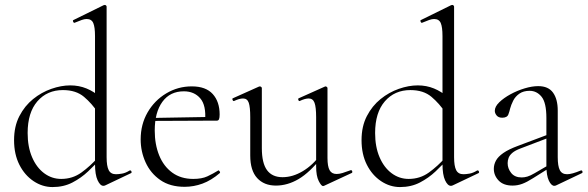

<svg xmlns="http://www.w3.org/2000/svg" viewBox="-20 -745 2381 778"><path d="M193 13Q152 13 116 -11Q80 -35 58.5 -77.5Q37 -120 37 -177Q37 -233 58.5 -274.5Q80 -316 114 -343.5Q148 -371 188 -385Q228 -399 265 -399Q300 -399 330.5 -386.5Q361 -374 387 -351L378 -287Q353 -325 320.5 -352.5Q288 -380 235 -380Q171 -380 131.5 -334.5Q92 -289 92 -206Q92 -150 110 -108Q128 -66 159 -43Q190 -20 228 -20Q274 -20 310 -46Q346 -72 378 -108L386 -101Q365 -77 337 -50.5Q309 -24 273.5 -5.5Q238 13 193 13ZM412 -718V-108Q412 -72 420.5 -55.5Q429 -39 450 -39Q460 -39 474.5 -41.5Q489 -44 505 -54Q510 -56 512.5 -50.5Q515 -45 510 -43L407 6Q403 8 399 8Q386 8 375.5 -14.5Q365 -37 365 -81V-599Q365 -635 358 -651.5Q351 -668 331 -668Q322 -668 311 -664Q300 -660 283 -653Q279 -651 276.5 -657Q274 -663 278 -664L400 -724Q402 -725 405 -725Q407 -725 409.5 -723Q412 -721 412 -718Z M728 12Q669 12 629.5 -15.5Q590 -43 570 -87Q550 -131 550 -180Q550 -241 578 -289.5Q606 -338 653.5 -366.5Q701 -395 757 -395Q814 -395 842 -364Q870 -333 870 -281Q870 -268 867.5 -262Q865 -256 858 -256H811Q816 -318 791.5 -346.5Q767 -375 725 -375Q669 -375 638 -332.5Q607 -290 607 -216Q607 -160 625 -115.5Q643 -71 678 -45.5Q713 -20 763 -20Q798 -20 820.5 -30.5Q843 -41 864 -54Q866 -56 869.5 -51.5Q873 -47 871 -44Q836 -14 800.5 -1Q765 12 728 12ZM594 -255 593 -267 821 -271V-256Z M1098 7Q1050 7 1022 -23.5Q994 -54 994 -115V-270Q994 -311 988 -328.5Q982 -346 965 -346Q950 -346 929 -336Q925 -334 922.5 -340Q920 -346 924 -347L1029 -394Q1031 -395 1033 -395Q1035 -395 1038 -393Q1041 -391 1041 -388V-145Q1041 -84 1062 -55.5Q1083 -27 1125 -27Q1166 -27 1207 -51.5Q1248 -76 1279 -119L1284 -108Q1235 -46 1190 -19.5Q1145 7 1098 7ZM1307 -388V-105Q1307 -71 1315.5 -55.5Q1324 -40 1344 -40Q1355 -40 1368 -44Q1381 -48 1400 -55Q1405 -57 1407 -51.5Q1409 -46 1405 -44L1293 8Q1291 9 1289 9Q1282 9 1271.5 -11.5Q1261 -32 1261 -71V-270Q1261 -311 1254.5 -328.5Q1248 -346 1231 -346Q1216 -346 1195 -336Q1191 -334 1189 -340Q1187 -346 1191 -347L1296 -394Q1298 -395 1299 -395Q1301 -395 1304 -393Q1307 -391 1307 -388Z M1601 13Q1560 13 1524 -11Q1488 -35 1466.5 -77.5Q1445 -120 1445 -177Q1445 -233 1466.5 -274.5Q1488 -316 1522 -343.5Q1556 -371 1596 -385Q1636 -399 1673 -399Q1708 -399 1738.5 -386.5Q1769 -374 1795 -351L1786 -287Q1761 -325 1728.5 -352.5Q1696 -380 1643 -380Q1579 -380 1539.5 -334.5Q1500 -289 1500 -206Q1500 -150 1518 -108Q1536 -66 1567 -43Q1598 -20 1636 -20Q1682 -20 1718 -46Q1754 -72 1786 -108L1794 -101Q1773 -77 1745 -50.5Q1717 -24 1681.5 -5.5Q1646 13 1601 13ZM1820 -718V-108Q1820 -72 1828.5 -55.5Q1837 -39 1858 -39Q1868 -39 1882.5 -41.5Q1897 -44 1913 -54Q1918 -56 1920.5 -50.5Q1923 -45 1918 -43L1815 6Q1811 8 1807 8Q1794 8 1783.5 -14.5Q1773 -37 1773 -81V-599Q1773 -635 1766 -651.5Q1759 -668 1739 -668Q1730 -668 1719 -664Q1708 -660 1691 -653Q1687 -651 1684.5 -657Q1682 -663 1686 -664L1808 -724Q1810 -725 1813 -725Q1815 -725 1817.5 -723Q1820 -721 1820 -718Z M2234 6Q2230 8 2226 8Q2214 8 2204 -13Q2194 -34 2194 -74V-267Q2194 -329 2174.5 -353Q2155 -377 2126 -377Q2101 -377 2084.5 -365.5Q2068 -354 2059.5 -337Q2051 -320 2047 -305Q2045 -295 2040 -281.5Q2035 -268 2015 -268Q2000 -268 1992.5 -277Q1985 -286 1985 -296Q1985 -313 2003 -330.5Q2021 -348 2048.5 -363Q2076 -378 2106 -387Q2136 -396 2161 -396Q2202 -396 2221 -369.5Q2240 -343 2240 -297V-108Q2240 -72 2248.5 -55.5Q2257 -39 2278 -39Q2297 -39 2333 -54Q2338 -56 2340 -50.5Q2342 -45 2337 -43ZM2057 7Q2020 7 2000.5 -13.5Q1981 -34 1981 -61Q1981 -78 1989.5 -94Q1998 -110 2019.5 -125Q2041 -140 2079 -154L2204 -201L2206 -188L2088 -143Q2067 -135 2056 -125.5Q2045 -116 2041 -105.5Q2037 -95 2037 -84Q2037 -62 2051.5 -44Q2066 -26 2094 -26Q2105 -26 2117 -29.5Q2129 -33 2146 -43L2213 -82L2215 -70L2140 -23Q2115 -7 2096 0Q2077 7 2057 7Z"/></svg>

Font: Cormorant Garamond Light
Style: Regular
Weight: 300
Designer: Christian Thalmann (Catharsis Fonts)
Foundry: Catharsis Fonts
Version: Version 4.001